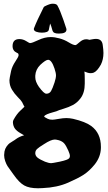

<svg xmlns="http://www.w3.org/2000/svg" viewBox="-20 -759 578 1023"><path d="M247.1 -633.8Q241.2 -608.4 240.2 -600.6Q237.3 -585 203.1 -585Q186.5 -585 173.3 -589.8Q160.2 -594.7 160.2 -604.5Q160.2 -605.5 161.1 -608.4Q175.8 -647.5 212.9 -720.7Q214.8 -723.6 218.8 -725.6Q246.1 -739.3 259.8 -739.3Q281.2 -739.3 286.1 -729.5Q299.8 -705.1 318.4 -651.4Q328.1 -624 334 -604.5Q334 -602.5 334 -600.6Q334 -580.1 293.9 -580.1Q266.6 -580.1 261.7 -591.8Q259.8 -594.7 257.8 -602.5Q255.9 -610.4 252.9 -619.1Q250 -627.9 247.1 -633.8ZM110.4 -190.4Q109.4 -190.4 97.7 -214.8Q92.8 -223.6 74.7 -241.7Q56.6 -259.8 43.5 -281.7Q30.3 -303.7 30.3 -332Q30.3 -339.8 39.1 -380.9Q44.9 -406.2 62 -431.6Q79.1 -457 79.1 -464.8Q79.1 -470.7 76.2 -474.6L70.3 -477.5Q65.4 -480.5 60.5 -483.4Q55.7 -486.3 51.3 -494.1Q46.9 -502 46.9 -512.7Q46.9 -550.8 83 -550.8Q102.5 -550.8 119.6 -540Q136.7 -529.3 139.6 -529.3Q150.4 -529.3 184.1 -545.4Q217.8 -561.5 250 -561.5Q271.5 -561.5 295.9 -554.7Q322.3 -547.9 346.2 -533.2Q370.1 -518.6 381.8 -518.6Q386.7 -518.6 403.8 -534.2Q420.9 -549.8 439.5 -549.8Q447.3 -549.8 456.1 -546.9H457Q458 -546.9 470.2 -549.3Q482.4 -551.8 491.2 -551.8Q523.4 -551.8 527.3 -519.5Q531.2 -492.2 531.2 -476.6Q531.2 -442.4 517.6 -415Q498 -379.9 479.5 -372.1Q471.7 -369.1 462.9 -369.1Q449.2 -369.1 429.7 -377.9Q431.6 -366.2 431.6 -335.9V-313.5Q431.6 -264.6 409.2 -235.4Q391.6 -211.9 368.7 -199.7Q345.7 -187.5 318.8 -179.7Q292 -171.9 280.3 -166Q278.3 -165 261.7 -160.6Q245.1 -156.2 231 -150.4Q216.8 -144.5 215.8 -138.7Q214.8 -137.7 215.8 -136.7Q216.8 -135.7 221.7 -132.8Q226.6 -129.9 234.4 -126Q244.1 -121.1 258.8 -121.1Q267.6 -121.1 292 -125.5Q316.4 -129.9 333 -129.9Q350.6 -129.9 369.1 -126Q435.5 -110.4 465.8 -87.9Q517.6 -49.8 517.6 23.4V29.3Q516.6 76.2 485.4 116.2Q456.1 152.3 425.8 171.9Q395.5 191.4 343.8 213.9Q284.2 240.2 207 243.2Q202.1 243.2 193.8 243.7Q185.5 244.1 182.6 244.1Q135.7 244.1 108.9 229Q82 213.9 52.7 171.9Q48.8 166 37.6 150.9Q26.4 135.7 20 126Q13.7 116.2 7.8 99.6Q2 83 2 67.4Q2 61.5 3.9 47.9Q6.8 33.2 15.1 21.5Q23.4 9.8 30.8 4.4Q38.1 -1 49.8 -7.8Q61.5 -14.6 64.5 -17.6Q83 -31.2 108.4 -38.1Q107.4 -39.1 88.4 -49.8Q69.3 -60.5 59.6 -73.7Q49.8 -86.9 48.8 -107.4Q48.8 -114.3 51.8 -120.1Q69.3 -152.3 89.4 -170.4Q109.4 -188.5 110.4 -190.4ZM270.5 -393.6Q254.9 -440.4 236.3 -440.4Q223.6 -440.4 194.3 -413.1Q169.9 -388.7 168 -356.4V-346.7Q168 -324.2 187.5 -295.9Q213.9 -259.8 226.6 -259.8H229.5Q244.1 -260.7 252 -273.9Q259.8 -287.1 270.5 -319.3Q278.3 -342.8 278.3 -357.4Q278.3 -370.1 270.5 -393.6ZM293.9 -11.7Q278.3 -15.6 272.5 -15.6Q252 -15.6 214.8 8.8Q187.5 25.4 177.7 34.7Q168 43.9 168 56.6V58.6Q168.9 72.3 180.7 81.5Q192.4 90.8 219.7 102.5Q240.2 110.4 252.9 110.4Q258.8 110.4 297.9 102.5Q342.8 92.8 348.6 84Q352.5 79.1 352.5 72.3Q352.5 62.5 343.8 43Q332 16.6 322.3 5.4Q312.5 -5.9 293.9 -11.7Z"/></svg>

Font: Essays1743
Style: Bold
Weight: 700
Designer: Based on the typeface in a 1743 English translation of the essays of Montaigne.  PostScript/TrueType font designed by Jo
Version: Version 002.100